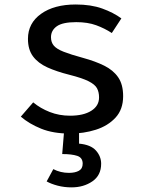

<svg xmlns="http://www.w3.org/2000/svg" viewBox="-20 -573 655 842"><path d="M287.2 -65.6Q346.2 -65.6 380.3 -87.2Q414.4 -108.7 414.4 -145.6Q414.4 -169.2 405.4 -185.9Q396.4 -202.6 368.5 -216.7Q340.5 -230.8 284.1 -245.1Q228.7 -259 187.9 -277.4Q147.2 -295.9 124.9 -325.6Q102.6 -355.4 102.6 -402.6Q102.6 -471.3 160 -512.3Q217.4 -553.3 312.3 -553.3Q379 -553.3 428.2 -535.6Q477.4 -517.9 512.3 -492.3L470.3 -428.2Q439 -448.7 401.8 -462.3Q364.6 -475.9 314.4 -475.9Q254.4 -475.9 229 -457.7Q203.6 -439.5 203.6 -409.7Q203.6 -387.2 216.2 -372.6Q228.7 -357.9 259.5 -345.9Q290.3 -333.8 344.6 -319Q397.4 -304.6 436.9 -285.1Q476.4 -265.6 498.2 -234.1Q520 -202.6 520 -151.3Q520 -93.3 486.7 -57.2Q453.3 -21 400.3 -4.1Q347.2 12.8 287.2 12.8Q213.3 12.8 160.3 -8.7Q107.2 -30.3 71.3 -61.5L125.6 -124.1Q156.9 -97.9 198.2 -81.8Q239.5 -65.6 287.2 -65.6ZM342.6 144.6Q342.6 118.5 318.7 110.5Q294.9 102.6 252.8 102.6L262.6 -16.4H326.7V56.9Q377.9 61.5 400.8 87.2Q423.6 112.8 423.6 145.1Q423.6 195.9 385.1 222.3Q346.7 248.7 293.8 248.7Q262.1 248.7 233.3 241.3Q204.6 233.8 184.6 222.6L213.8 168.7Q245.1 185.1 282.6 185.1Q309.2 185.1 325.9 175.9Q342.6 166.7 342.6 144.6Z"/></svg>

Font: Fira Code Retina
Style: Regular
Weight: 450
Monospace: yes
Designer: Carrois Corporate, Edenspiekermann AG, Nikita Prokopov
Foundry: Carrois Corporate, Edenspiekermann AG, Nikita Prokopov
Version: Version 6.002